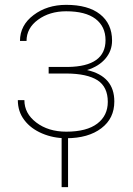

<svg xmlns="http://www.w3.org/2000/svg" viewBox="-20 -558 545 788"><path d="M413.1 -393.1C413.1 -321.3 361.8 -284.7 258.8 -283.2C258.8 -283.2 179.7 -283.2 179.7 -283.2C179.7 -283.2 179.7 -256.3 179.7 -256.3C179.7 -256.3 253.4 -256.3 253.4 -256.3C253.4 -256.3 253.4 -256.3 253.4 -256.3C309.6 -255.9 352.1 -246.6 380.4 -228.5C408.2 -210.4 422.4 -180.7 422.4 -140.1C422.4 -140.1 422.4 -140.1 422.4 -140.1C422.4 -102.5 408.2 -72.8 379.4 -50.8C350.6 -28.8 308.1 -17.6 252 -17.6C252 -17.6 252 -17.6 252 -17.6C202.6 -17.6 161.6 -30.3 128.9 -55.2C96.2 -80.1 80.1 -110.4 80.1 -147C80.1 -147 53.2 -147 53.2 -147C53.2 -147 53.2 -147 53.2 -147C53.2 -115.7 62 -88.4 80.1 -64.9C97.7 -41.5 122.1 -23.4 152.8 -10.3C183.6 2.9 216.8 9.3 252 9.3C252 9.3 252 9.3 252 9.3C312 9.3 360.4 -4.4 396 -31.7C431.6 -58.6 449.2 -95.2 449.2 -141.6C449.2 -141.6 449.2 -141.6 449.2 -141.6C449.2 -210.4 412.1 -253.4 337.4 -270.5C337.4 -270.5 337.4 -270.5 337.4 -270.5C370.1 -280.8 395 -296.4 413.1 -317.9C431.2 -339.4 439.9 -363.8 439.9 -391.6C439.9 -391.6 439.9 -391.6 439.9 -391.6C439.9 -437.5 423.3 -473.6 390.6 -499.5C357.9 -525.4 311.5 -538.1 251.5 -538.1C251.5 -538.1 251.5 -538.1 251.5 -538.1C199.2 -538.1 154.3 -523.9 117.7 -496.1C80.6 -468.3 62 -432.6 62 -390.1C62 -390.1 88.9 -390.1 88.9 -390.1C88.9 -390.1 88.9 -390.1 88.9 -390.1C88.9 -424.8 104.5 -454.1 136.2 -477.1C167.5 -500 206.1 -511.7 251.5 -511.7C251.5 -511.7 251.5 -511.7 251.5 -511.7C304.2 -511.7 344.2 -501.5 372.1 -480.5C399.4 -459.5 413.1 -430.7 413.1 -393.1C413.1 -393.1 413.1 -393.1 413.1 -393.1ZM259.3 -8.3C259.3 -8.3 232.9 -8.3 232.9 -8.3C232.9 -8.3 232.9 210 232.9 210C232.9 210 259.3 210 259.3 210C259.3 210 259.3 -8.3 259.3 -8.3Z"/></svg>

Font: WOX
Style: Regular
Weight: 500
Designer: Google
Foundry: ""
Version: ""